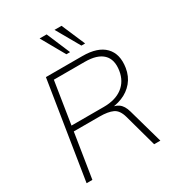

<svg xmlns="http://www.w3.org/2000/svg" viewBox="-215 -1071 1115 1206"><g transform="rotate(-30 342.0 -467.5)"><path d="M57 0 169 -705H434Q544 -705 595.5 -652Q647 -599 632 -504Q623 -448 590 -408.5Q557 -369 507 -349Q457 -329 397 -329L405 -337H413Q453 -337 480.5 -318Q508 -299 521 -252L592 0H547L482 -236Q467 -290 432.5 -306Q398 -322 337 -322H150L99 0ZM156 -361H390Q475 -361 526 -400Q577 -439 588 -509Q600 -586 559 -626Q518 -666 428 -666H204ZM461 -765 364 -935H415L488 -765ZM352 -765 256 -935H307L379 -765Z"/></g></svg>

Font: Mulish ExtraLight ExtraLight
Style: Italic
Weight: 250
Italic angle: -9°
Version: Version 3.603